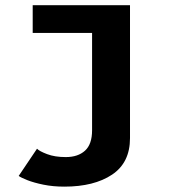

<svg xmlns="http://www.w3.org/2000/svg" viewBox="-20 -520 750 734"><path d="M477 -500V8Q477 102 408.2 147.8Q339.5 193.5 226 193.5Q182.5 193.5 146 186Q109.5 178.5 84.8 168.8Q60 159 51.5 152.5L121.5 48.5Q130.5 58 160 69.2Q189.5 80.5 231.5 80.5Q278 80.5 305 56Q332 31.5 332 -22V-394H105V-500Z"/></svg>

Font: League Mono SemiBold
Style: Regular
Weight: 600
Width: 6
Designer: Tyler Finck
Foundry: The League of Moveable Type / Tyler Finck
Version: Version 2.300;RELEASE